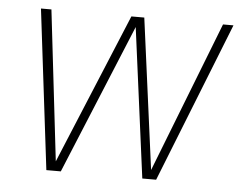

<svg xmlns="http://www.w3.org/2000/svg" viewBox="-43 -571 778 622"><g transform="rotate(5 346.0 -260.0)"><path d="M692 -520 486 0H441L377 -487L176 0H129L66 -520H100L157 -31L360 -520H402L467 -30L658 -520Z"/></g></svg>

Font: Fira Sans UltraLight
Style: Italic
Weight: 200
Italic angle: -8°
Designer: Carrois Corporate & Edenspiekermann AG
Foundry: Carrois Corporate GbR & Edenspiekermann AG
Version: Version 4.203;PS 004.203;hotconv 1.0.88;makeotf.lib2.5.64775